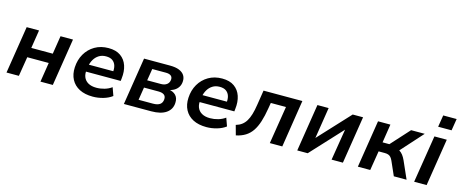

<svg xmlns="http://www.w3.org/2000/svg" viewBox="-42 -1320 4625 1934"><g transform="rotate(15 2270.0 -353.5)"><path d="M39 0 117 -494H246L216 -304H440L470 -494H600L522 0H393L425 -203H201L168 0Z M940 10Q857 10 800 -19.5Q743 -49 714.5 -103Q686 -157 690 -229Q694 -308 730 -370Q766 -432 827.5 -468Q889 -504 970 -504Q1048 -504 1096.5 -469.5Q1145 -435 1164.5 -376Q1184 -317 1175 -243L1172 -216H790L801 -291H1090L1073 -274Q1079 -317 1069.5 -348.5Q1060 -380 1035 -398.5Q1010 -417 967 -417Q924 -417 893 -397.5Q862 -378 843 -346Q824 -314 817 -275L813 -247Q804 -196 818 -160.5Q832 -125 866 -105.5Q900 -86 952 -86Q994 -86 1035.5 -98Q1077 -110 1110 -134L1140 -50Q1102 -21 1048 -5.5Q994 10 940 10Z M1263 0 1341 -494H1610Q1671 -494 1708.5 -478.5Q1746 -463 1763 -436Q1780 -409 1778 -374Q1777 -341 1761.5 -315.5Q1746 -290 1719.5 -274Q1693 -258 1656 -252L1658 -259Q1710 -252 1737 -223Q1764 -194 1761 -144Q1758 -77 1703.5 -38.5Q1649 0 1547 0ZM1395 -79H1545Q1593 -79 1617.5 -97Q1642 -115 1644 -151Q1646 -182 1626 -197Q1606 -212 1567 -212H1416ZM1428 -291H1572Q1610 -291 1633.5 -309.5Q1657 -328 1659 -362Q1660 -388 1642 -401Q1624 -414 1590 -414H1448Z M2125 10Q2042 10 1985 -19.5Q1928 -49 1899.5 -103Q1871 -157 1875 -229Q1879 -308 1915 -370Q1951 -432 2012.5 -468Q2074 -504 2155 -504Q2233 -504 2281.5 -469.5Q2330 -435 2349.5 -376Q2369 -317 2360 -243L2357 -216H1975L1986 -291H2275L2258 -274Q2264 -317 2254.5 -348.5Q2245 -380 2220 -398.5Q2195 -417 2152 -417Q2109 -417 2078 -397.5Q2047 -378 2028 -346Q2009 -314 2002 -275L1998 -247Q1989 -196 2003 -160.5Q2017 -125 2051 -105.5Q2085 -86 2137 -86Q2179 -86 2220.5 -98Q2262 -110 2295 -134L2325 -50Q2287 -21 2233 -5.5Q2179 10 2125 10Z M2434 14 2406 -88Q2441 -98 2466.5 -117Q2492 -136 2510 -165.5Q2528 -195 2541 -238Q2554 -281 2563 -341L2587 -494H2992L2915 0H2785L2848 -393H2690L2680 -333Q2667 -252 2647.5 -191.5Q2628 -131 2600 -90Q2572 -49 2531.5 -23.5Q2491 2 2434 14Z M3071 0 3149 -494H3266L3211 -145H3193L3517 -494H3625L3547 0H3429L3486 -350H3504L3180 0Z M3703 0 3781 -494H3910L3880 -301H3951L4126 -494H4268L4045 -246L4019 -279Q4046 -277 4065.5 -265Q4085 -253 4101 -232.5Q4117 -212 4131 -181L4211 0H4078L4014 -145Q4004 -167 3993 -179.5Q3982 -192 3966.5 -197.5Q3951 -203 3929 -203H3865L3832 0Z M4380 -598 4400 -721H4540L4520 -598ZM4290 0 4369 -494H4498L4420 0Z"/></g></svg>

Font: Nunito Sans 10pt
Style: Bold Italic
Weight: 700
Italic angle: -9°
Designer: Vernon Adams
Foundry: Vernon Adams
Version: Version 3.101;gftools[0.9.27]